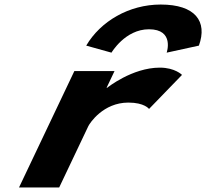

<svg xmlns="http://www.w3.org/2000/svg" viewBox="-20 -826 908 846"><path d="M63.8 0H240.8L369.1 -270C375.3 -283 434.3 -374 545.6 -374C617 -374 636.7 -346 636.7 -346L782 -496C782 -496 751.2 -528 684.2 -528C562 -528 451.9 -439 451.9 -439H449.5L484.7 -513H307.7ZM471.2 -594C471.2 -594 531.2 -697 636.3 -697C750 -697 714.4 -594 714.4 -594L856.4 -625C895.2 -732 840.4 -806 688.1 -806C548 -806 422.8 -732 359.9 -625Z"/></svg>

Font: Hussar
Style: BdSuprExtOblFive
Weight: 700
Foundry: Cannot Into Space Fonts
Version: Version 2.00